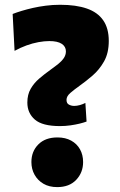

<svg xmlns="http://www.w3.org/2000/svg" viewBox="-20 -769 503 804"><path d="M231 -241Q157.5 -241 126 -268.2Q94.5 -295.5 94.5 -339.5Q94.5 -373 108.5 -397.2Q122.5 -421.5 144.5 -440.2Q166.5 -459 191 -476.5Q208 -488.5 222.8 -500.2Q237.5 -512 246.8 -525.2Q256 -538.5 256 -554Q256 -574 238.5 -585.5Q221 -597 186.5 -597Q165.5 -597 141 -592.5Q116.5 -588 91 -578.8Q65.5 -569.5 41 -556L33 -710.5Q49.5 -717 71 -723.5Q92.5 -730 117.8 -735.8Q143 -741.5 171.8 -745.2Q200.5 -749 232 -749Q298.5 -749 343.8 -733.2Q389 -717.5 412.2 -684Q435.5 -650.5 435.5 -597.5Q435.5 -547 415.8 -512Q396 -477 367.5 -452.5Q339 -428 313.5 -410Q291 -394 274.8 -380Q258.5 -366 258.5 -351Q258.5 -336 268.8 -330.8Q279 -325.5 290.5 -325.5Q302 -325.5 314.5 -329Q327 -332.5 337.5 -338L342.5 -260Q330.5 -255.5 313 -251.2Q295.5 -247 274.5 -244Q253.5 -241 231 -241ZM219.5 14.5Q186 14.5 162 0.5Q138 -13.5 124.8 -37.2Q111.5 -61 111.5 -90.5Q111.5 -135 140.5 -164.2Q169.5 -193.5 220.5 -193.5Q254 -193.5 278 -180.2Q302 -167 315 -143.8Q328 -120.5 328 -90.5Q328 -46.5 299.2 -16Q270.5 14.5 219.5 14.5Z"/></svg>

Font: Commissioner Thin ExtraBold
Style: Regular
Weight: 800
Version: Version 1.000